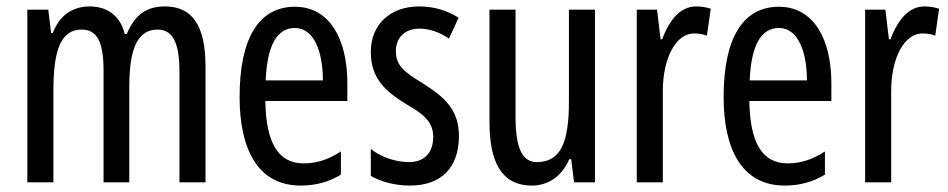

<svg xmlns="http://www.w3.org/2000/svg" viewBox="-20 -567 2949 597"><path d="M493 -547C434 -547 399 -520 374 -461H368C356 -511 320 -547 259 -547C205 -547 165 -519 144 -464H139L130 -537H65V0H146V-281C146 -395 162 -475 234 -475C280 -475 302 -440 302 -348V0H382V-296C382 -413 406 -475 470 -475C515 -475 538 -438 538 -345V0H619V-360C619 -486 579 -547 493 -547Z M897 -546C784 -546 725 -447 725 -265C725 -109 778 10 915 10C961 10 1002 -1 1040 -24V-96C1000 -70 963 -59 924 -59C845 -59 807 -123 805 -253H1060V-309C1060 -442 1007 -546 897 -546ZM897 -480C957 -480 984 -405 984 -317H806C811 -428 842 -480 897 -480Z M1407 -144C1407 -226 1362 -265 1296 -307C1233 -345 1211 -365 1211 -408C1211 -450 1239 -478 1284 -478C1317 -478 1348 -466 1376 -447L1406 -512C1369 -535 1329 -547 1283 -547C1194 -547 1133 -491 1133 -406C1133 -323 1178 -283 1245 -242C1305 -208 1327 -183 1327 -141C1327 -92 1299 -63 1252 -63C1208 -63 1162 -80 1133 -104V-20C1163 -3 1205 10 1255 10C1351 10 1407 -45 1407 -144Z M1830 -537H1749V-251C1749 -123 1723 -63 1649 -63C1604 -63 1583 -107 1583 -202V-537H1502V-187C1502 -67 1537 10 1634 10C1685 10 1727 -19 1750 -72H1756L1765 0H1830Z M2144 -547C2097 -547 2062 -507 2039 -445H2034L2023 -537H1960V0H2041V-280C2040 -385 2081 -463 2138 -463C2153 -463 2166 -461 2178 -456L2190 -540C2174 -545 2159 -547 2144 -547Z M2402 -546C2289 -546 2230 -447 2230 -265C2230 -109 2283 10 2420 10C2466 10 2507 -1 2545 -24V-96C2505 -70 2468 -59 2429 -59C2350 -59 2312 -123 2310 -253H2565V-309C2565 -442 2512 -546 2402 -546ZM2402 -480C2462 -480 2489 -405 2489 -317H2311C2316 -428 2347 -480 2402 -480Z M2854 -547C2807 -547 2772 -507 2749 -445H2744L2733 -537H2670V0H2751V-280C2750 -385 2791 -463 2848 -463C2863 -463 2876 -461 2888 -456L2900 -540C2884 -545 2869 -547 2854 -547Z"/></svg>

Font: Noto Sans Gurmukhi UI ExtraCondensed
Style: Regular
Weight: 400
Width: 2
Designer: Jelle Bosma - Monotype Design Team
Foundry: Monotype Imaging Inc.
Version: Version 2.004